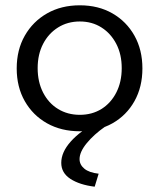

<svg xmlns="http://www.w3.org/2000/svg" viewBox="-20 -487 603 724"><path d="M281 8Q211 8 157.5 -22Q104 -52 73.5 -105.5Q43 -159 43 -229Q43 -299 73.5 -352.5Q104 -406 157.5 -436.5Q211 -467 281 -467Q351 -467 404 -436.5Q457 -406 487 -352.5Q517 -299 517 -229Q517 -159 487 -105.5Q457 -52 404 -22Q351 8 281 8ZM281 -54Q327 -54 362.5 -76Q398 -98 418.5 -138Q439 -178 439 -230Q439 -282 418.5 -321.5Q398 -361 362.5 -383.5Q327 -406 281 -406Q235 -406 199 -383.5Q163 -361 142.5 -321.5Q122 -282 122 -230Q122 -178 142.5 -138Q163 -98 199 -76Q235 -54 281 -54ZM352 168 337 217Q280 210 245.5 187.5Q211 165 211 127Q211 87 246.5 47Q282 7 347 -28L377 -10Q334 20 307 53Q280 86 280 113Q280 134 298 149Q316 164 352 168Z"/></svg>

Font: Inconsolata SemiExpanded Thin
Style: Regular
Weight: 100
Width: 6
Monospace: yes
Designer: Raph Levien, Cyreal, Brenton Simpson
Foundry: Raph Levien, Cyreal, Google
Version: Version 3.100; ttfautohint (v1.8.4.7-5d5b)